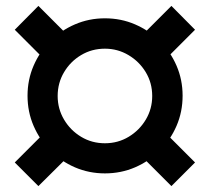

<svg xmlns="http://www.w3.org/2000/svg" viewBox="-20 -685 710 650"><path d="M335.2 -98Q281.2 -98 233.7 -118.5Q186.2 -139 150.2 -175.2Q114.2 -211.5 93.7 -259Q73.2 -306.5 73.2 -361Q73.2 -415 93.7 -462.5Q114.2 -510 150.2 -546Q186.2 -582 233.7 -602.5Q281.2 -623 335.2 -623Q389.7 -623 437.2 -602.5Q484.7 -582 520.9 -546Q557.2 -510 577.7 -462.5Q598.2 -415 598.2 -361Q598.2 -306.5 577.7 -259Q557.2 -211.5 520.9 -175.2Q484.7 -139 437.2 -118.5Q389.7 -98 335.2 -98ZM110 -55 30 -135 151.8 -256.8 232.7 -176.8ZM152 -462.3 30 -584.3 110 -665 231.8 -543.2ZM560.3 -55 438.5 -176.8 518.5 -256.8 640.3 -135ZM335.2 -200Q379.4 -200 415.8 -222Q452.2 -244 473.8 -280.4Q495.3 -316.7 495.3 -360Q495.3 -404.3 473.4 -440.6Q451.4 -476.9 414.9 -498.5Q378.4 -520.2 335.2 -520.2Q290.8 -520.2 254.6 -498.5Q218.3 -476.9 196.8 -440.5Q175.2 -404.2 175.2 -360Q175.2 -316.7 196.8 -280.2Q218.3 -243.8 254.6 -221.9Q290.9 -200 335.2 -200ZM519.2 -463.2 438.5 -543.2 560.3 -665 640.3 -584.3Z"/></svg>

Font: Manrope ExtraLight
Style: Regular
Weight: 200
Designer: Mikhail Sharanda
Foundry: Mikhail Sharanda
Version: Version 4.505